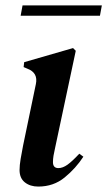

<svg xmlns="http://www.w3.org/2000/svg" viewBox="-20 -673 395 707"><path d="M121 14Q91 14 71.5 -1.5Q52 -17 52 -47Q52 -64 56 -88Q60 -112 65 -137L112 -363Q121 -405 81 -420L67 -426L69 -444L249 -496L259 -486L183 -129Q179 -112 177 -99.5Q175 -87 175 -76Q175 -54 195 -54Q211 -54 228.5 -66.5Q246 -79 272 -107L287 -96Q259 -53 218 -19.5Q177 14 121 14ZM56 -615 63 -653H355L348 -615Z"/></svg>

Font: DM Serif Text
Style: Italic
Weight: 400
Italic angle: -12°
Designer: Colophon Foundry, Frank Grießhammer
Foundry: Colophon Foundry
Version: Version 5.100; ttfautohint (v1.8.2)